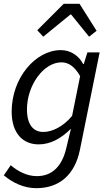

<svg xmlns="http://www.w3.org/2000/svg" viewBox="-22 -760 573 1004"><path d="M173 -602 204 -568 346 -684H350L444 -568L483 -599L394 -740H311ZM-2 157C45 196 103 224 168 224C290 224 370 152 396 23L499 -486H435L416 -425H413C390 -469 347 -498 296 -498C165 -498 39 -354 39 -176C39 -63 98 -5 180 -5C242 -5 298 -36 349 -87L324 17C303 105 254 161 171 161C117 161 71 135 34 104ZM355 -154C309 -98 251 -70 205 -70C152 -70 119 -108 119 -188C119 -314 206 -434 299 -434C336 -434 368 -413 397 -362Z"/></svg>

Font: Cambridge Sans Italic
Style: Regular
Weight: 400
Italic angle: -11°
Version: Version 2.000;PS 002.000;hotconv 1.0.88;makeotf.lib2.5.64775